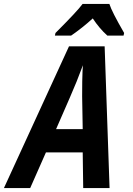

<svg xmlns="http://www.w3.org/2000/svg" viewBox="-119 -951 673 971"><path d="M298.8 -931.2H434.1Q446.3 -892.1 508.8 -784.2L505.9 -771H423.8Q384.3 -806.2 350.1 -857.9Q298.3 -810.5 240.7 -771H158.7L161.6 -784.2Q272.5 -895 298.8 -931.2ZM435.1 0H301.8L299.3 -180.2H113.3L33.7 0H-99.1L230 -716.8H410.2ZM296.4 -463.9 296.9 -539.6Q298.3 -603.5 300.3 -621.1Q285.2 -580.6 268.3 -538.1Q251.5 -495.6 164.6 -297.9H299.3Z"/></svg>

Font: Open Sans Hebrew Condensed
Style: Bold Italic
Weight: 700
Width: 3
Italic angle: -12°
Foundry: Ascender Corporation, Yanek Iontef
Version: Version 2.001;PS 002.001;hotconv 1.0.70;makeotf.lib2.5.58329